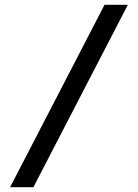

<svg xmlns="http://www.w3.org/2000/svg" viewBox="-20 -710 574 799"><path d="M119 69H22L415 -690H512Z"/></svg>

Font: Exo 2.0 Semi Bold
Style: Regular
Weight: 600
Designer: Natanael Gama
Version: Version 1.001;PS 001.001;hotconv 1.0.70;makeotf.lib2.5.58329